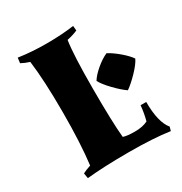

<svg xmlns="http://www.w3.org/2000/svg" viewBox="-137 -653 729 767"><g transform="rotate(-30 227.5 -269.0)"><path d="M455 -311Q445 -290 416.5 -260.5Q388 -231 366 -216Q344 -231 315.5 -260.5Q287 -290 276 -311Q288 -331 314.5 -353.5Q341 -376 366 -387Q389 -375 415.5 -352.5Q442 -330 455 -311ZM85 -31Q97 -127 97 -271.5Q97 -416 85 -509Q63 -516 47 -525L50 -549Q110 -540 179 -540Q248 -540 305 -548L307 -526Q287 -517 259 -511H258Q248 -446 248 -291.5Q248 -137 255 -65Q273 -59 308.5 -59Q344 -59 368 -71Q377 -105 380 -139H406Q406 -45 438 -7L433 11Q358 0 245 0Q132 0 52 8L48 -16Q61 -23 85 -31Z"/></g></svg>

Font: Almendra SC
Style: Bold
Weight: 700
Designer: Ana Sanfelippo
Foundry: Ana Sanfelippo
Version: Version 1.003